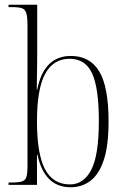

<svg xmlns="http://www.w3.org/2000/svg" viewBox="-20 -780 529 810"><path d="M278 10Q167 10 138 -128H136V0H16V-10H28Q58 -10 72.5 -14.5Q87 -19 91.5 -34Q96 -49 96 -80V-672Q96 -708 91 -724.5Q86 -741 72 -745.5Q58 -750 29 -750H16V-760H137V-564Q137 -536 136.5 -495.5Q136 -455 135 -402H137Q165 -544 279 -544Q359 -544 398.5 -479Q438 -414 438 -267Q438 -166 418 -105.5Q398 -45 362 -17.5Q326 10 278 10ZM275 -2Q333 -2 365 -63.5Q397 -125 397 -269Q397 -409 368.5 -470.5Q340 -532 274 -532Q205 -532 170.5 -468.5Q136 -405 136 -268Q136 -130 170 -66Q204 -2 275 -2Z"/></svg>

Font: Noto Serif Display Condensed ExtraLight
Style: Regular
Weight: 200
Width: 3
Designer: Monotype Design Team
Foundry: Monotype Imaging Inc.
Version: Version 2.009